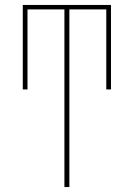

<svg xmlns="http://www.w3.org/2000/svg" viewBox="-20 -540 540 775"><path d="M240 215V-502H91V-179H72V-520H428V-179H409V-502H260V215Z"/></svg>

Font: Iosevka Term Curly Thin
Style: Regular
Weight: 100
Designer: Belleve Invis
Foundry: Belleve Invis
Version: Version 32.3.0